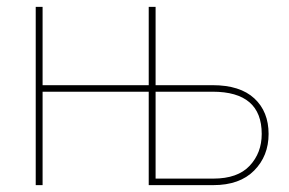

<svg xmlns="http://www.w3.org/2000/svg" viewBox="-20 -539 841 559"><path d="M84 0V-519H104V-291H413V-519H433V-291H599Q679 -291 720.5 -252.5Q762 -214 762 -149Q762 -85 720 -42.5Q678 0 601 0H413V-272H104V0ZM433 -19H601Q672 -19 707 -56.5Q742 -94 742 -149Q742 -272 599 -272H433Z"/></svg>

Font: Raleway
Style: Thin
Weight: 100
Designer: Matt McInerney, Pablo Impallari, Rodrigo Fuenzalida
Foundry: Matt McInerney, Pablo Impallari, Rodrigo Fuenzalida
Version: Version 3.000